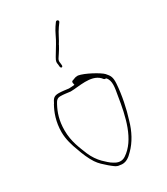

<svg xmlns="http://www.w3.org/2000/svg" viewBox="-181 -801 766 882"><g transform="rotate(-30 202.0 -360.0)"><path d="M32 -266C32 -228 44 -190 55 -162C65 -132 79 -100 94 -77C108 -56 123 -44 141 -28C156 -16 171 -1 188 -1C218 6 239 -11 258 -31C290 -63 314 -107 328 -158C328 -159 327 -156 328 -158C344 -208 358 -274 362 -333C364 -367 358 -377 341 -396C326 -412 259 -449 227 -454C220 -454 212 -453 206 -450L195 -446H194C192 -445 189 -442 190 -436L192 -425C183 -424 170 -423 162 -423C145 -425 127 -428 110 -428C85 -428 78 -419 67 -396H66V-395C48 -363 32 -320 32 -266ZM48 -266C48 -318 61 -355 78 -387C86 -402 92 -412 110 -412C128 -412 144 -409 162 -407C205 -407 277 -427 315 -389C321 -383 322 -378 329 -378H333C355 -356 346 -318 340 -283C324 -180 300 -71 226 -23C206 -10 186 -15 170 -25C153 -34 139 -49 126 -61C110 -77 94 -100 84 -124C69 -162 48 -206 48 -266ZM174 -542 175 -531C177 -520 189 -521 187 -534L186 -544C182 -562 192 -569 201 -584C210 -597 216 -608 222 -619V-620C234 -637 247 -669 263 -691L276 -709C282 -718 269 -726 263 -718L251 -701C237 -681 226 -651 212 -629C204 -614 180 -578 175 -566V-565C172 -558 172 -552 174 -543Z"/></g></svg>

Font: Stray Cat
Style: ExLtCn
Weight: 200
Version: Version 1.0